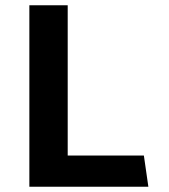

<svg xmlns="http://www.w3.org/2000/svg" viewBox="-20 -706 640 726"><path d="M91 0V-686H236V-118H524L541 0Z"/></svg>

Font: Chivo Mono SemiBold
Style: Regular
Weight: 600
Monospace: yes
Designer: Hector Gatti
Foundry: Omnibus-Type
Version: Version 1.008